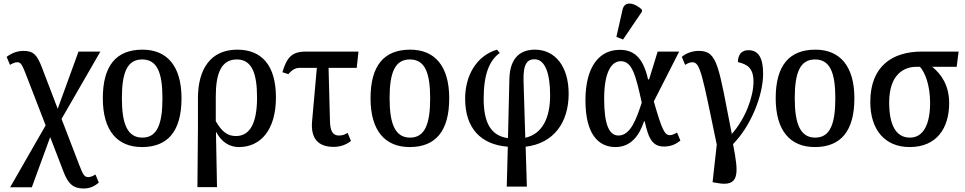

<svg xmlns="http://www.w3.org/2000/svg" viewBox="-20 -831 5517 1098"><path d="M38 240H162L267 -47L344 153C371 224 402 247 459 247C491 247 519 236 545 213L526 167C513 175 497 182 485 182C464 182 455 170 433 112L332 -151L554 -536H429L310 -209L219 -447C192 -517 171 -540 115 -540C84 -540 52 -531 18 -506L37 -460C49 -467 65 -475 79 -475C97 -475 105 -465 125 -414L241 -114Z M792 10C940 10 1018 -81 1018 -269C1018 -456 933 -547 795 -547C645 -547 568 -456 568 -269C568 -81 653 10 792 10ZM794 -44C709 -44 677 -122 677 -269C677 -417 708 -491 793 -491C878 -491 909 -417 909 -269C909 -122 879 -44 794 -44Z M1109 239H1221L1215 -75H1217C1247 -19 1292 10 1346 10C1470 10 1558 -87 1558 -274C1558 -458 1476 -547 1337 -547C1185 -547 1112 -437 1112 -269V-102ZM1329 -53C1280 -53 1248 -79 1214 -138V-280C1214 -414 1247 -491 1334 -491C1420 -491 1450 -413 1450 -273C1450 -107 1398 -53 1329 -53Z M1889 9C1931 9 1965 -7 1987 -25L1968 -71C1951 -61 1939 -56 1917 -56C1881 -56 1868 -86 1867 -139L1859 -443H2020L2030 -536H1728C1649 -536 1620 -502 1595 -418L1629 -407C1652 -434 1671 -443 1695 -443H1792L1765 -141C1755 -39 1799 9 1889 9Z M2323 10C2471 10 2549 -81 2549 -269C2549 -456 2464 -547 2326 -547C2176 -547 2099 -456 2099 -269C2099 -81 2184 10 2323 10ZM2325 -44C2240 -44 2208 -122 2208 -269C2208 -417 2239 -491 2324 -491C2409 -491 2440 -417 2440 -269C2440 -122 2410 -44 2325 -44Z M2878 236H2993L2986 8C3147 -11 3232 -131 3232 -295C3232 -452 3154 -547 3039 -547C2961 -547 2896 -506 2893 -379L2885 -41C2782 -55 2746 -137 2746 -267C2746 -407 2779 -486 2838 -528L2822 -547C2700 -510 2640 -393 2640 -267C2640 -97 2730 -4 2884 8ZM2974 -370C2971 -471 2999 -492 3037 -492C3096 -492 3126 -414 3126 -286C3126 -160 3084 -66 2984 -43Z M3543 -605 3651 -764V-776C3612 -813 3552 -831 3540 -775L3505 -620ZM3500 10C3587 10 3636 -55 3663 -137H3667C3690 -28 3717 7 3779 7C3819 7 3849 -9 3871 -27L3852 -73C3838 -65 3824 -58 3811 -58C3781 -58 3766 -87 3719 -251L3864 -536H3741L3692 -377H3686C3657 -507 3601 -546 3524 -546C3408 -546 3328 -451 3328 -257C3328 -65 3401 10 3500 10ZM3517 -56C3464 -56 3435 -117 3435 -266C3435 -411 3473 -481 3530 -481C3595 -481 3615 -403 3650 -244C3619 -150 3586 -56 3517 -56Z M4078 215C4212 241 4205 162 4172 -7C4274 -110 4344 -285 4344 -409C4344 -496 4320 -544 4260 -544C4224 -544 4200 -522 4200 -476C4254 -463 4289 -442 4289 -364C4289 -277 4242 -151 4165 -65C4089 -452 4085 -540 3977 -540C3942 -540 3907 -529 3879 -506L3898 -460C3914 -470 3926 -475 3940 -475C3985 -475 3996 -403 4079 -4L4055 211Z M4640 10C4788 10 4866 -81 4866 -269C4866 -456 4781 -547 4643 -547C4493 -547 4416 -456 4416 -269C4416 -81 4501 10 4640 10ZM4642 -44C4557 -44 4525 -122 4525 -269C4525 -417 4556 -491 4641 -491C4726 -491 4757 -417 4757 -269C4757 -122 4727 -44 4642 -44Z M5182 10C5339 10 5408 -101 5408 -241C5408 -344 5362 -408 5311 -449H5451L5462 -536H5251C5086 -536 4957 -455 4957 -248C4957 -88 5041 10 5182 10ZM5184 -44C5099 -44 5065 -124 5065 -245C5065 -404 5148 -449 5221 -449H5241C5270 -417 5299 -345 5299 -242C5299 -120 5260 -44 5184 -44Z"/></svg>

Font: Noto Serif SemiCondensed Medium
Style: Regular
Weight: 500
Width: 4
Designer: Monotype Design Team
Foundry: Monotype Imaging Inc.
Version: Version 2.014